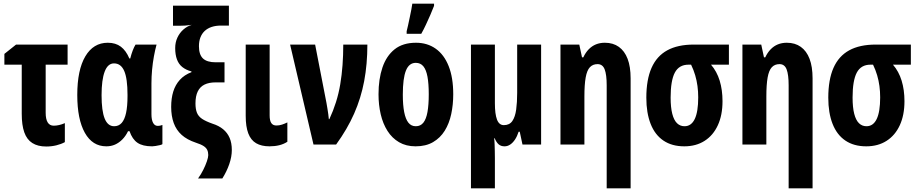

<svg xmlns="http://www.w3.org/2000/svg" viewBox="-20 -791 5027 1051"><path d="M350 -547V-437H230V-174Q230 -139 241 -121Q252 -103 274 -103Q288 -103 303.5 -106.5Q319 -110 335 -117V-13Q315 -2 288.5 4.5Q262 11 233 11Q187 11 157 -8Q127 -27 113 -66.5Q99 -106 99 -168V-437H4V-496L68 -547Z M605 -100Q630 -100 646 -118Q662 -136 670 -172.5Q678 -209 678 -265V-272Q678 -361 660 -402.5Q642 -444 604 -444Q570 -444 553 -399Q536 -354 536 -270Q536 -184 553 -142Q570 -100 605 -100ZM562 10Q486 10 444.5 -64Q403 -138 403 -271Q403 -408 447 -482.5Q491 -557 570 -557Q613 -557 641.5 -535.5Q670 -514 688 -471H693Q699 -495 706.5 -514.5Q714 -534 722 -547H837Q829 -518 822.5 -482.5Q816 -447 812.5 -409Q809 -371 809 -334V-166Q809 -135 818 -118.5Q827 -102 843 -102Q851 -102 857.5 -103.5Q864 -105 869 -107V-2Q866 1 855 3.5Q844 6 832 8Q820 10 813 10Q761 10 732.5 -9.5Q704 -29 689 -73H681Q668 -46 649.5 -27.5Q631 -9 609.5 0.5Q588 10 562 10Z M917 -206Q917 -253 928.5 -290Q940 -327 964.5 -354Q989 -381 1028 -396V-400Q998 -408 978 -424Q958 -440 948.5 -466Q939 -492 939 -528Q939 -559 951 -585Q963 -611 984 -629.5Q1005 -648 1030 -655Q1009 -652 993.5 -651Q978 -650 962 -650H927V-760H1233V-651H1190Q1161 -651 1138.5 -643.5Q1116 -636 1100.5 -621.5Q1085 -607 1077 -586Q1069 -565 1069 -538Q1069 -492 1091 -471Q1113 -450 1161 -450H1209V-340H1160Q1124 -340 1099.5 -328Q1075 -316 1062.5 -290.5Q1050 -265 1050 -225Q1050 -194 1058 -174Q1066 -154 1086 -140.5Q1106 -127 1143 -114Q1178 -103 1201.5 -83.5Q1225 -64 1237 -36Q1249 -8 1249 30Q1249 67 1235 107.5Q1221 148 1197 186H1064Q1080 164 1092.5 139Q1105 114 1112.5 92Q1120 70 1120 58Q1120 42 1114.5 30Q1109 18 1094.5 8.5Q1080 -1 1052 -10Q1004 -26 974.5 -52.5Q945 -79 931 -117.5Q917 -156 917 -206Z M1456 -159Q1456 -131 1465 -117.5Q1474 -104 1493 -104Q1509 -104 1524 -109Q1539 -114 1553 -121V-15Q1533 -2 1508.5 4Q1484 10 1455 10Q1411 10 1382 -7Q1353 -24 1339 -61Q1325 -98 1325 -157V-547H1456Z M1568 -547H1705L1767 -228Q1770 -211 1772.5 -195.5Q1775 -180 1777 -166Q1779 -152 1780 -139H1783Q1804 -184 1819 -231.5Q1834 -279 1842.5 -329.5Q1851 -380 1855 -434.5Q1859 -489 1859 -547H1991Q1991 -440 1973.5 -347Q1956 -254 1918.5 -169Q1881 -84 1820 0H1696Z M2461 -275Q2461 -218 2450 -166.5Q2439 -115 2414.5 -75.5Q2390 -36 2350.5 -13Q2311 10 2255 10Q2203 10 2164.5 -12.5Q2126 -35 2101 -74.5Q2076 -114 2064 -165.5Q2052 -217 2052 -275Q2052 -358 2073.5 -421.5Q2095 -485 2140 -521Q2185 -557 2257 -557Q2319 -557 2365 -524.5Q2411 -492 2436 -429Q2461 -366 2461 -275ZM2185 -273Q2185 -216 2192.5 -177.5Q2200 -139 2215.5 -119.5Q2231 -100 2256 -100Q2282 -100 2297.5 -119.5Q2313 -139 2320 -178Q2327 -217 2327 -275Q2327 -333 2320 -371Q2313 -409 2297.5 -428Q2282 -447 2256 -447Q2219 -447 2202 -404.5Q2185 -362 2185 -273ZM2206 -620Q2209 -631 2213.5 -651.5Q2218 -672 2223 -696Q2228 -720 2232 -740.5Q2236 -761 2237 -771H2356V-759Q2347 -735 2335.5 -709Q2324 -683 2312 -657Q2300 -631 2286 -606H2206Z M2942 -547V0H2840L2825 -70H2819Q2811 -45 2799 -27Q2787 -9 2772.5 0.5Q2758 10 2742 10Q2722 10 2709.5 -1Q2697 -12 2688 -34H2685Q2687 -18 2687.5 -0.5Q2688 17 2688.5 36Q2689 55 2689 74V240H2558V-547H2689V-226Q2689 -167 2700.5 -136.5Q2712 -106 2738 -106Q2769 -106 2784.5 -128.5Q2800 -151 2805.5 -191Q2811 -231 2811 -283V-547Z M3291 -557Q3336 -557 3367.5 -534.5Q3399 -512 3415.5 -469Q3432 -426 3432 -362V240H3301V-324Q3301 -382 3290 -411Q3279 -440 3251 -440Q3225 -440 3209 -423Q3193 -406 3186 -367Q3179 -328 3179 -263V0H3048V-547H3151L3166 -477H3173Q3185 -503 3202.5 -521Q3220 -539 3242 -548Q3264 -557 3291 -557Z M3935 -237Q3935 -161 3909.5 -105.5Q3884 -50 3837 -20Q3790 10 3726 10Q3658 10 3611.5 -21.5Q3565 -53 3541.5 -113Q3518 -173 3518 -256Q3518 -355 3546.5 -419.5Q3575 -484 3632.5 -515.5Q3690 -547 3778 -547H3970V-437H3872Q3904 -400 3919.5 -349.5Q3935 -299 3935 -237ZM3651 -257Q3651 -203 3660 -168Q3669 -133 3686 -116.5Q3703 -100 3727 -100Q3764 -100 3783 -139.5Q3802 -179 3802 -258Q3802 -290 3798 -320Q3794 -350 3785.5 -379Q3777 -408 3763 -437H3749Q3697 -437 3674 -393.5Q3651 -350 3651 -257Z M4287 -557Q4332 -557 4363.5 -534.5Q4395 -512 4411.5 -469Q4428 -426 4428 -362V240H4297V-324Q4297 -382 4286 -411Q4275 -440 4247 -440Q4221 -440 4205 -423Q4189 -406 4182 -367Q4175 -328 4175 -263V0H4044V-547H4147L4162 -477H4169Q4181 -503 4198.5 -521Q4216 -539 4238 -548Q4260 -557 4287 -557Z M4931 -237Q4931 -161 4905.5 -105.5Q4880 -50 4833 -20Q4786 10 4722 10Q4654 10 4607.5 -21.5Q4561 -53 4537.5 -113Q4514 -173 4514 -256Q4514 -355 4542.5 -419.5Q4571 -484 4628.5 -515.5Q4686 -547 4774 -547H4966V-437H4868Q4900 -400 4915.5 -349.5Q4931 -299 4931 -237ZM4647 -257Q4647 -203 4656 -168Q4665 -133 4682 -116.5Q4699 -100 4723 -100Q4760 -100 4779 -139.5Q4798 -179 4798 -258Q4798 -290 4794 -320Q4790 -350 4781.5 -379Q4773 -408 4759 -437H4745Q4693 -437 4670 -393.5Q4647 -350 4647 -257Z"/></svg>

Font: Noto Sans Display ExtraCondensed
Style: Bold
Weight: 700
Width: 2
Designer: Monotype Design Team
Foundry: Monotype Imaging Inc.
Version: Version 2.003